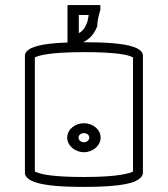

<svg xmlns="http://www.w3.org/2000/svg" viewBox="-20 -698 660 755"><path d="M328.7 -639C327.5 -629.4 325.8 -618.8 321.8 -607.5C313.3 -585.9 302.9 -573.8 289.9 -568V-639ZM532.3 1.3C539.8 -5.8 542 -13.4 542 -18.6V-478.9C542 -483.6 540.4 -489.7 535.6 -495.5C528.1 -504.3 514.4 -512 488.9 -518.3C456.8 -526.2 403.4 -532 310 -532C308.8 -532 307.7 -532 306.5 -532C332.3 -543.3 351.7 -565.8 362.6 -595.5C362.6 -626.4 374.6 -656.8 374.6 -658.5V-678H245.4V-530.9C189.8 -528.9 155 -524.2 131.1 -518.3C105.6 -512 91.9 -504.3 84.4 -495.4C79.6 -489.6 78 -483.5 78 -478.9V-18.5C78 -13.8 79.5 -7.7 84.3 -1.9C91.7 7.5 105.5 15.7 131 22.4C163.1 30.8 216.5 37 310 37C469.7 37 514.5 19.2 532.3 1.3ZM127.1 -19.4C122.2 -21.4 118.6 -22.7 117 -23.6V-471.8C125.9 -477.6 165.9 -493 310 -493C426.8 -493 473.9 -484.1 492.9 -476.7C498.2 -474.6 501.5 -473.2 503 -472.2V-23.7C493.6 -18.2 453 -2 310 -2C193.3 -2 146.4 -11.8 127.1 -19.4ZM244.3 -157C244.3 -125.6 274.5 -99.5 310 -99.5C345.5 -99.5 375.7 -125.6 375.7 -157C375.7 -188.7 345.1 -213.5 310 -213.5C274.9 -213.5 244.3 -188.7 244.3 -157ZM288.8 -157C288.8 -166.5 297.6 -174.5 310 -174.5C322.4 -174.5 331.2 -166.5 331.2 -157C331.2 -147.2 321.8 -138.5 310 -138.5C298.2 -138.5 288.8 -147.2 288.8 -157Z"/></svg>

Font: Platiipus Bold
Style: Bold
Weight: 400
Version: Version 001.000